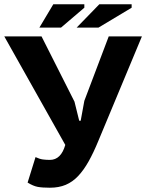

<svg xmlns="http://www.w3.org/2000/svg" viewBox="-30 -870 683 897"><path d="M318 -395 340 -306H347L364 -399L478 -700H633L430 -213Q407 -157 384 -116Q361 -75 335 -47.5Q309 -20 277 -6.5Q245 7 203 7Q167 7 146 3Q125 -1 99 -17L136 -136Q155 -127 170.5 -125Q186 -123 203 -123Q255 -123 275 -193L-10 -700H164ZM219 -850H364V-834L255 -741H154ZM434 -850H585V-834L430 -741H328Z"/></svg>

Font: PT Sans Caption
Style: Bold
Weight: 700
Designer: A.Korolkova, O.Umpeleva, V.Yefimov
Foundry: ParaType Ltd
Version: Version 2.003W OFL